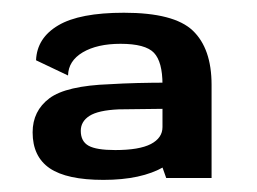

<svg xmlns="http://www.w3.org/2000/svg" viewBox="-20 -702 414 309"><path d="M247.5 -415.5H320.5V-565.5Q320.5 -624 290.2 -652.8Q260 -681.5 179.5 -681.5Q108 -681.5 73.8 -661.2Q39.5 -641 38 -605L89.5 -580.5Q90 -604 113.2 -617.8Q136.5 -631.5 174 -631.5Q214 -631.5 227.8 -617Q241.5 -602.5 241.5 -566V-432.5ZM146.5 -412.5Q207.5 -412.5 243.8 -433.5Q280 -454.5 280 -487L241.5 -497.5Q241.5 -480 222.8 -470.2Q204 -460.5 165.5 -460.5Q135 -460.5 122.5 -467.5Q110 -474.5 110 -491.5Q110 -506.5 124 -515.5Q138 -524.5 171 -526Q207 -526.5 253.5 -527V-569Q197 -569 157 -566.5Q86.5 -564 59.5 -543.8Q32.5 -523.5 32.5 -489Q32.5 -450 60 -431.2Q87.5 -412.5 146.5 -412.5Z"/></svg>

Font: Anybody UltraCondensed Thin SemiBold
Style: Regular
Weight: 600
Version: Version 1.111